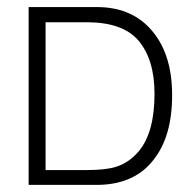

<svg xmlns="http://www.w3.org/2000/svg" viewBox="-20 -623 547 543"><path d="M466.8 -354Q466.8 -236.8 414.1 -170.9Q390.1 -140.1 358.9 -124Q314.9 -100.1 253.9 -100.1H61V-603H253.9Q346.7 -603 401.9 -544.9Q466.8 -477.1 466.8 -354ZM417 -357.9Q417 -455.1 371.1 -508.8Q327.1 -559.6 227.1 -560.1H108.9V-142.1H227.1Q277.8 -142.1 307.1 -150.9Q344.2 -162.1 372.1 -194.8Q417 -248 417 -357.9Z"/></svg>

Font: Kikakui Sans Pro
Style: Regular
Weight: 400
Version: 0.2